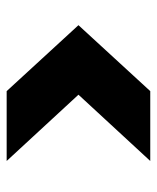

<svg xmlns="http://www.w3.org/2000/svg" viewBox="34 -646 482 591"><g transform="rotate(90 275.5 -350.0)"><path d="M260 -129 57 -350 260 -571H475L271 -350L475 -129Z"/></g></svg>

Font: Poppins A&M
Style: Bold-A&M
Weight: 700
Designer: Ninad Kale (Devanagari), Jonny Pinhorn (Latin)
Foundry: Indian Type Foundry
Version: 4.004